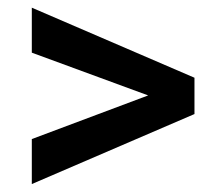

<svg xmlns="http://www.w3.org/2000/svg" viewBox="-20 -558 561 498"><path d="M62.5 -197.3V-80.6L484.4 -262.2V-356.4L62.5 -538.1V-421.4L364.3 -310.5Z"/></svg>

Font: Shabnam Medium
Style: Regular
Weight: 500
Foundry: DejaVu fonts team - Redesigned by Saber Rastikerdar - Based on Vazir font
Version: Version 5.0.1